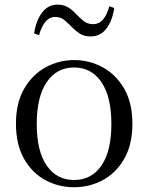

<svg xmlns="http://www.w3.org/2000/svg" viewBox="-20 -788 636 823"><path d="M297.5 14.6Q231.2 14.6 174.4 -15.9Q117.6 -46.5 83 -107.4Q48.4 -168.3 48.4 -257.8Q48.4 -347.6 84.1 -408.5Q119.7 -469.3 176.7 -500Q233.7 -530.6 297.5 -530.6Q362.2 -530.6 419.2 -500.1Q476.2 -469.5 511.9 -408.7Q547.5 -347.8 547.5 -257.8Q547.5 -168 512.4 -107.2Q477.3 -46.3 420.5 -15.8Q363.7 14.6 297.5 14.6ZM297.5 -16.4Q372 -16.4 414.7 -78.2Q457.4 -140.1 457.4 -256.6Q457.4 -373.4 414.7 -436.1Q372 -498.8 297.5 -498.8Q223.1 -498.8 180.3 -436.1Q137.5 -373.4 137.5 -256.6Q137.5 -140.1 180.3 -78.2Q223.1 -16.4 297.5 -16.4ZM126.2 -644.7Q134.6 -699.9 160.3 -734.1Q186 -768.2 226.7 -768.2Q253.5 -768.2 273 -755.8Q292.5 -743.3 306.9 -727.1Q324.1 -709 340 -696.8Q356 -684.5 378.6 -684.5Q404.6 -684.5 421.6 -704.4Q438.7 -724.3 448.7 -761L469.7 -753.8Q461.3 -698.2 435.7 -665Q410.1 -631.8 368.7 -631.8Q340.7 -631.8 322.2 -643.8Q303.7 -655.8 289 -671.2Q272.4 -687.9 256.5 -701.6Q240.5 -715.3 217.1 -715.3Q191.9 -715.3 175 -695.2Q158.1 -675 147.3 -637.5Z"/></svg>

Font: Noto Serif KR
Style: Regular
Weight: 200
Designer: Ryoko NISHIZUKA 西塚涼子 (kana & ideographs); Frank Grießhammer (Latin, Greek & Cyrillic); Wenlong ZHANG 张文龙 (bopomofo); San
Foundry: Adobe
Version: Version 2.001;hotconv 1.1.0;makeotfexe 2.6.0